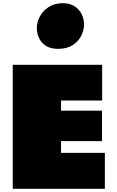

<svg xmlns="http://www.w3.org/2000/svg" viewBox="-20 -1187 735 1207"><path d="M60.1 -779.8H622.1V-555.2H363.8V-491.2H621.1V-299.8H363.8V-226.1H639.2V0H60.1ZM374.5 -1167Q418.9 -1167 448.7 -1147.7Q478.5 -1128.4 493.4 -1098.1Q508.3 -1067.9 508.3 -1033.7Q508.3 -996.6 490.2 -961.2Q472.2 -925.8 436 -902.8Q399.9 -879.9 345.2 -879.9Q298.8 -879.9 269.3 -898.4Q239.7 -917 225.6 -947.3Q211.4 -977.5 211.4 -1011.7Q211.4 -1048.3 231 -1084.2Q250.5 -1120.1 287.1 -1143.6Q323.7 -1167 374.5 -1167Z"/></svg>

Font: Rammetto One
Style: Regular
Weight: 400
Designer: Vernon Adams
Foundry: Vernon Adams
Version: Version 1.100; ttfautohint (v1.8.4.7-5d5b)